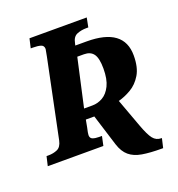

<svg xmlns="http://www.w3.org/2000/svg" viewBox="-171 -835 1004 1084"><g transform="rotate(-20 331.0 -293.5)"><path d="M616 127Q546 127 499 119Q452 111 423 86.5Q394 62 379 15L320 -174H269L261 -131Q257 -113 255 -102.5Q253 -92 253 -86Q253 -67 268 -61.5Q283 -56 305 -56H323L311 0H-23L-10 -56H2Q31 -56 55 -66.5Q79 -77 87 -114L184 -583Q192 -622 192 -626Q192 -647 174 -652.5Q156 -658 127 -658H114L127 -714H471L460 -658H448Q417 -658 391.5 -647.5Q366 -637 359 -600L356 -587H424Q647 -587 647 -422Q647 -350 621 -307Q595 -264 556.5 -241.5Q518 -219 480 -209L542 -40Q565 23 584 47Q603 71 634 71H637L624 127ZM331 -236Q364 -236 393.5 -253Q423 -270 442 -308.5Q461 -347 461 -411Q461 -473 442.5 -498.5Q424 -524 385 -524H345L281 -236Z"/></g></svg>

Font: Noto Serif SemiCondensed ExtraBold
Style: Italic
Weight: 800
Width: 4
Italic angle: -12°
Designer: Monotype Design Team
Foundry: Monotype Imaging Inc.
Version: Version 2.014; ttfautohint (v1.8.4.7-5d5b)